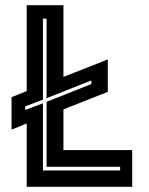

<svg xmlns="http://www.w3.org/2000/svg" viewBox="-20 -720 575 740"><path d="M83 0V-244L24.5 -220.5V-345.5L83 -369V-700H224.5V-423.5L395.5 -491V-366L224.5 -298.5V-141.5H489.5V0ZM145.5 -63H443V-77H159.5V-327.5L332 -396V-410L159.5 -341.5V-648H145.5V-336L77 -310V-296L145.5 -322Z"/></svg>

Font: Tourney Condensed Regular
Style: Bold
Weight: 700
Width: 3
Designer: Tyler Finck
Foundry: Etcetera Type Co
Version: Version 1.010; ttfautohint (v1.8.3)